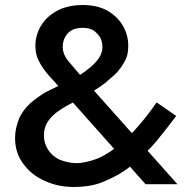

<svg xmlns="http://www.w3.org/2000/svg" viewBox="-20 -734 746 765"><path d="M223 -379 560 0H687L317 -415Q316 -416 292 -444Q270 -469 257 -485Q230 -515 230 -547Q230 -580 251 -602Q270 -623 309 -623Q336 -623 352 -613Q367 -603 379 -585Q388 -568 388 -546Q388 -513 357 -482Q327 -450 269 -418Q263 -413 256 -412Q248 -408 238 -403Q235 -403 234 -402Q231 -401 229 -399Q228 -398 227 -398Q226 -397 224 -397L220 -395Q182 -377 159 -365Q131 -348 101 -323Q72 -296 57 -264Q40 -222 40 -185Q40 -124 73 -81Q106 -36 159 -13Q212 11 273 11Q350 11 401 -14Q462 -39 510 -80Q567 -128 603 -171Q657 -238 682 -272L604 -326Q571 -278 534 -235Q493 -187 457 -158Q416 -124 373 -104Q322 -84 284 -84Q253 -84 217 -98Q188 -112 172 -137Q155 -163 155 -193Q155 -228 173 -253Q190 -277 218 -295Q239 -310 276 -328Q302 -340 334 -360Q374 -384 401 -405Q440 -438 450 -450Q470 -474 481 -498Q491 -517 491 -552Q491 -594 470 -631Q449 -667 409 -691Q368 -714 310 -714Q253 -714 211 -693Q167 -670 145 -634Q121 -596 121 -551Q121 -514 139 -483Q153 -457 180 -427Q192 -415 223 -379Z"/></svg>

Font: NM-font
Style: Medium
Weight: 500
Designer: ""
Foundry: ""
Version: ""